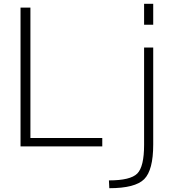

<svg xmlns="http://www.w3.org/2000/svg" viewBox="-20 -770 949 1010"><path d="M738 -640V-750H786V-640ZM555 220 553 179Q666 179 702 143Q738 107 738 -8V-520H786V-10Q786 125 738.5 172.5Q691 220 555 220ZM140 -730V-44H518V0H88V-730Z"/></svg>

Font: Mplus 1p Light
Style: Regular
Weight: 300
Version: Version 1.061